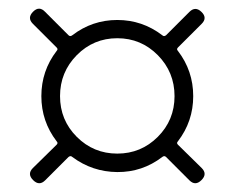

<svg xmlns="http://www.w3.org/2000/svg" viewBox="-20 -586 540 442"><path d="M343.3 -459Q304.7 -498 250 -498Q195.3 -498 156.7 -459Q118.2 -419.9 118.2 -364.7Q118.2 -309.6 156.7 -271Q195.3 -232.4 250 -232.4Q304.7 -232.4 343.3 -271Q381.8 -309.6 381.8 -364.7Q381.8 -419.9 343.3 -459ZM55.7 -199.2 110.4 -252.9Q114.3 -256.8 110.4 -260.7Q75.2 -306.6 75.2 -364.7Q75.2 -422.9 110.4 -468.8Q114.3 -472.7 110.4 -476.6L55.7 -531.2Q42 -544.9 56.2 -559.1Q70.3 -573.2 84 -558.6L137.7 -504.9Q141.6 -501 146.5 -504.9Q192.4 -540 250 -540Q307.6 -540 353.5 -504.9Q357.4 -501 362.3 -504.9L416 -558.6Q429.7 -572.3 443.8 -558.6Q458 -544.9 444.3 -531.2L389.6 -476.6Q385.7 -472.7 389.6 -468.8Q424.8 -422.9 424.8 -364.7Q424.8 -306.6 389.6 -260.7Q385.7 -256.8 389.6 -252.9L444.3 -199.2Q458 -185.5 443.8 -171.4Q429.7 -157.2 416 -170.9L362.3 -224.6Q358.4 -228.5 353.5 -224.6Q307.6 -189.5 250 -189.9Q192.4 -190.4 146.5 -224.6Q142.6 -228.5 137.7 -224.6L84 -170.9Q70.3 -157.2 56.2 -171.4Q42 -185.5 55.7 -199.2Z"/></svg>

Font: Rounded-L Mgen+ 1mn light
Style: Regular
Weight: 200
Designer: [Source Han Sans]
Ryoko NISHIZUKA  (kana & ideographs); Paul D. Hunt (Latin, Greek & Cyrillic); Wenlong ZHANG  (bopomofo
Version: Version 1.059.20150602